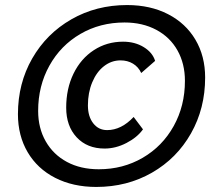

<svg xmlns="http://www.w3.org/2000/svg" viewBox="-20 -730 848 760"><path d="M51 -278Q51 -400 107.5 -498.5Q164 -597 262.5 -653.5Q361 -710 483 -710Q575 -710 645 -674Q715 -638 753.5 -573Q792 -508 792 -423Q792 -301 736 -202Q680 -103 581.5 -46.5Q483 10 361 10Q269 10 198.5 -26Q128 -62 89.5 -127.5Q51 -193 51 -278ZM712 -410Q712 -478 682.5 -530.5Q653 -583 598.5 -612Q544 -641 473 -641Q376 -641 298 -595.5Q220 -550 175.5 -470Q131 -390 131 -291Q131 -223 161 -170.5Q191 -118 245 -89Q299 -60 371 -60Q467 -60 545 -105.5Q623 -151 667.5 -231Q712 -311 712 -410ZM242 -304Q242 -379 271 -438.5Q300 -498 351.5 -531.5Q403 -565 467 -565Q514 -565 549 -543.5Q584 -522 594 -489L539 -441Q528 -465 506.5 -478Q485 -491 457 -491Q421 -491 391.5 -468Q362 -445 345 -404Q328 -363 328 -313Q328 -269 349 -242Q370 -215 404 -215Q460 -215 509 -267L546 -218Q523 -186 480.5 -164Q438 -142 394 -142Q325 -142 283.5 -186.5Q242 -231 242 -304Z"/></svg>

Font: Sarabun SemiBold
Style: Italic
Weight: 600
Italic angle: -10°
Designer: Suppakit Chalermlarp | Katatrad Co.,Ltd.
Foundry: Cadson Demak Co.,Ltd.
Version: Version 1.000; ttfautohint (v1.6)